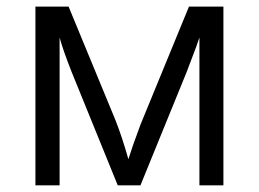

<svg xmlns="http://www.w3.org/2000/svg" viewBox="-20 -554 775 574"><path d="M363.8 -78.1 378.9 -123.5 399.9 -181.2 544.9 -534.2H647.9V0H576.2V-441.9L566.4 -413.6L538.1 -338.9L399.9 0H332L193.8 -339.8Q168 -405.3 158.2 -441.9V0H85.9V-534.2H185.1L325.2 -194.8Q346.2 -141.1 363.8 -78.1Z"/></svg>

Font: XL-Viking
Style: Regular
Weight: 400
Foundry: Ascender Corporation
Version: Version 1.10 March 23, 2015